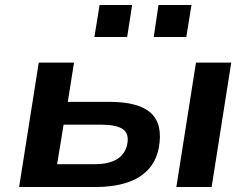

<svg xmlns="http://www.w3.org/2000/svg" viewBox="-20 -753 1008 773"><path d="M57 0 136 -501H278L253 -343H420Q539 -343 588 -297.5Q637 -252 619 -156Q608 -103 575 -68.5Q542 -34 488.5 -17Q435 0 363 0ZM210 -92H362Q417 -92 450 -111.5Q483 -131 492 -171Q501 -215 474.5 -233Q448 -251 390 -251H236ZM690 0 769 -501H911L832 0ZM599 -604 618 -733H751L730 -604ZM360 -604 381 -733H512L492 -604Z"/></svg>

Font: Nunito Sans 7pt SemiExpanded
Style: Bold Italic
Weight: 700
Width: 6
Italic angle: -9°
Designer: Vernon Adams
Foundry: Vernon Adams
Version: Version 3.101;gftools[0.9.27]